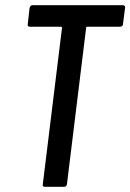

<svg xmlns="http://www.w3.org/2000/svg" viewBox="-20 -720 502 740"><path d="M462 -690 454 -627Q454 -623 451 -620Q448 -617 443 -617H316Q312 -617 312 -613L238 -10Q236 0 227 0H153Q143 0 145 -10L219 -613Q219 -617 215 -617H95Q85 -617 87 -627L94 -690Q95 -694 98 -697Q101 -700 105 -700H454Q458 -700 460.5 -697Q463 -694 462 -690Z"/></svg>

Font: Barlow Condensed Medium
Style: Italic
Weight: 500
Width: 3
Italic angle: -7°
Designer: Jeremy Tribby
Foundry: Tribby Type
Version: Version 1.408